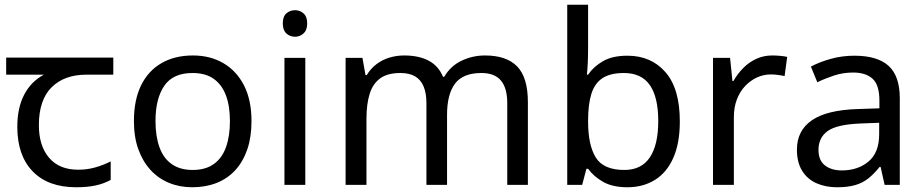

<svg xmlns="http://www.w3.org/2000/svg" viewBox="-20 -780 3897 810"><path d="M301 10Q183 10 118 -57Q53 -124 53 -245Q53 -325 82 -380.5Q111 -436 165 -465H6V-537H458V-465H345Q251 -465 197.5 -411.5Q144 -358 144 -252Q144 -165 187 -114.5Q230 -64 310 -64Q347 -64 381 -73.5Q415 -83 447 -99V-21Q418 -5 383 2.5Q348 10 301 10Z M1041 -269Q1041 -202 1023.5 -150.5Q1006 -99 973.5 -63Q941 -27 894.5 -8.5Q848 10 791 10Q738 10 693 -8.5Q648 -27 615 -63Q582 -99 563.5 -150.5Q545 -202 545 -269Q545 -358 575 -419.5Q605 -481 661 -513.5Q717 -546 794 -546Q867 -546 922.5 -513.5Q978 -481 1009.5 -419.5Q1041 -358 1041 -269ZM636 -269Q636 -206 652.5 -159.5Q669 -113 704 -88Q739 -63 793 -63Q847 -63 882 -88Q917 -113 933.5 -159.5Q950 -206 950 -269Q950 -333 933 -378Q916 -423 881.5 -447.5Q847 -472 792 -472Q710 -472 673 -418Q636 -364 636 -269Z M1268 -536V0H1180V-536ZM1225 -737Q1245 -737 1260.5 -723.5Q1276 -710 1276 -681Q1276 -653 1260.5 -639Q1245 -625 1225 -625Q1203 -625 1188 -639Q1173 -653 1173 -681Q1173 -710 1188 -723.5Q1203 -737 1225 -737Z M2026 -546Q2117 -546 2162 -499.5Q2207 -453 2207 -349V0H2120V-345Q2120 -408 2093.5 -440Q2067 -472 2011 -472Q1933 -472 1899.5 -427Q1866 -382 1866 -296V0H1779V-345Q1779 -387 1767 -415.5Q1755 -444 1731 -458Q1707 -472 1669 -472Q1615 -472 1584 -449.5Q1553 -427 1539.5 -384Q1526 -341 1526 -278V0H1438V-536H1509L1522 -463H1527Q1544 -491 1568.5 -509.5Q1593 -528 1623 -537Q1653 -546 1685 -546Q1747 -546 1788.5 -524Q1830 -502 1849 -456H1854Q1881 -502 1927.5 -524Q1974 -546 2026 -546Z M2461 -575Q2461 -541 2459.5 -511.5Q2458 -482 2456 -465H2461Q2484 -499 2524 -522Q2564 -545 2627 -545Q2727 -545 2787.5 -475.5Q2848 -406 2848 -268Q2848 -176 2820.5 -114Q2793 -52 2743 -21Q2693 10 2627 10Q2564 10 2524 -13Q2484 -36 2461 -68H2454L2436 0H2373V-760H2461ZM2612 -472Q2555 -472 2522 -450.5Q2489 -429 2475 -384.5Q2461 -340 2461 -271V-267Q2461 -168 2493.5 -115.5Q2526 -63 2614 -63Q2686 -63 2721.5 -116Q2757 -169 2757 -269Q2757 -370 2721.5 -421Q2686 -472 2612 -472Z M3238 -546Q3253 -546 3270.5 -544.5Q3288 -543 3301 -540L3290 -459Q3277 -462 3261.5 -464Q3246 -466 3232 -466Q3201 -466 3173 -453Q3145 -440 3123 -416.5Q3101 -393 3088.5 -360Q3076 -327 3076 -286V0H2988V-536H3060L3070 -438H3074Q3091 -468 3115 -492.5Q3139 -517 3170 -531.5Q3201 -546 3238 -546Z M3584 -545Q3682 -545 3729 -502Q3776 -459 3776 -365V0H3712L3695 -76H3691Q3668 -47 3643.5 -27.5Q3619 -8 3587.5 1Q3556 10 3511 10Q3463 10 3424.5 -7Q3386 -24 3364 -59.5Q3342 -95 3342 -149Q3342 -229 3405 -272.5Q3468 -316 3599 -320L3690 -323V-355Q3690 -422 3661 -448Q3632 -474 3579 -474Q3537 -474 3499 -461.5Q3461 -449 3428 -433L3401 -499Q3436 -518 3484 -531.5Q3532 -545 3584 -545ZM3610 -259Q3510 -255 3471.5 -227Q3433 -199 3433 -148Q3433 -103 3460.5 -82Q3488 -61 3531 -61Q3599 -61 3644 -98.5Q3689 -136 3689 -214V-262Z"/></svg>

Font: ugurmukhi15
Style: Book
Weight: 400
Designer: Jelle Bosma - Monotype Design Team
Foundry: Monotype Imaging Inc.
Version: Version 2.003